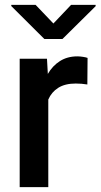

<svg xmlns="http://www.w3.org/2000/svg" viewBox="-20 -770 414 790"><path d="M340.3 -531.7 339.4 -422.4Q315.9 -426.3 291.5 -426.3Q247.6 -426.3 219.7 -408.7Q191.9 -391.1 178.7 -360.4V0H61V-528.3H173.3L176.8 -465.8Q196.3 -499.5 226.8 -518.8Q257.3 -538.1 298.3 -538.1Q309.1 -538.1 321.5 -536.1Q334 -534.2 340.3 -531.7ZM126.5 -750 199.7 -673.3 272.5 -750H373.5V-744.6L236.8 -609.4H162.6L26.4 -745.1V-750Z"/></svg>

Font: Vazirmatn UI FD Medium
Style: Regular
Weight: 500
Designer: Saber Rastikerdar
Foundry: Saber Rastikerdar
Version: Version 33.003